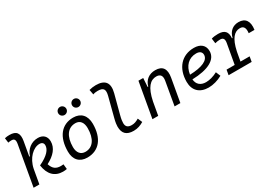

<svg xmlns="http://www.w3.org/2000/svg" viewBox="20 -1599 3476 2464"><g transform="rotate(-30 1758.0 -367.0)"><path d="M470.2 9.8C493.7 9.8 510.3 7.3 527.3 3.9L520 -69.3C508.3 -67.9 500 -66.9 481.9 -66.9C409.7 -66.9 369.1 -95.7 344.2 -172.4C458.5 -231 526.4 -308.6 526.4 -407.2C526.4 -481.4 479.5 -527.3 402.8 -527.3C302.7 -527.3 227.5 -462.9 198.7 -374H189L226.1 -583C245.1 -693.4 209.5 -742.7 106 -742.7C82.5 -742.7 59.6 -740.7 36.6 -734.9L45.9 -664.6C62.5 -668.5 79.1 -669.9 95.7 -669.9C138.2 -669.9 150.9 -645.5 141.6 -590.8L37.6 -0.5H123L159.7 -208.5C188.5 -355.5 292 -450.7 381.8 -450.7C419.4 -450.7 440.9 -431.6 440.9 -397.9C440.9 -336.9 387.7 -270 252.4 -207.5C272.5 -67.4 347.2 9.8 470.2 9.8Z M831.1 9.8C1004.4 9.8 1106.9 -117.2 1106.9 -331.5C1106.9 -455.1 1039.6 -527.3 925.8 -527.3C752.9 -527.3 650.4 -398.4 650.4 -181.2C650.4 -61 717.8 9.8 831.1 9.8ZM846.2 -66.9C776.9 -66.9 735.4 -116.2 735.4 -200.2C735.4 -357.4 802.2 -450.7 914.6 -450.7C982.4 -450.7 1021.5 -400.9 1021.5 -317.4C1021.5 -159.7 956.1 -66.9 846.2 -66.9ZM848.6 -610.4C881.8 -610.4 908.7 -636.7 908.7 -669.9C908.7 -703.1 881.8 -730 848.6 -730C815.4 -730 788.6 -703.1 788.6 -669.9C788.6 -636.7 815.4 -610.4 848.6 -610.4ZM1053.7 -610.4C1086.9 -610.4 1113.8 -636.7 1113.8 -669.9C1113.8 -703.1 1086.9 -730 1053.7 -730C1020.5 -730 993.7 -703.1 993.7 -669.9C993.7 -636.7 1020.5 -610.4 1053.7 -610.4Z M1518.1 9.8C1576.2 9.8 1622.6 -8.3 1667 -34.7L1638.7 -100.6C1598.1 -77.1 1569.8 -66.9 1532.2 -66.9C1474.6 -66.9 1447.3 -92.3 1447.8 -144.5C1447.8 -164.6 1450.7 -197.8 1465.8 -254.9L1539.6 -534.2C1575.7 -673.3 1522.9 -742.2 1385.7 -742.2C1352.5 -742.2 1318.8 -737.3 1286.6 -728.5L1300.3 -654.8C1323.2 -663.6 1347.2 -666.5 1370.1 -666.5C1459 -666.5 1477.1 -628.9 1454.6 -541.5L1380.4 -254.9C1366.2 -200.2 1362.3 -166 1362.3 -141.1C1362.3 -38.6 1412.6 9.8 1518.1 9.8Z M1798.3 0H1883.8L1918 -192.9C1957 -384.8 2027.3 -450.7 2112.8 -450.7C2175.3 -450.7 2198.7 -414.6 2186.5 -344.2L2126.5 0H2211.9L2272 -340.3C2293.9 -463.4 2250.5 -527.3 2142.1 -527.3C2050.3 -527.3 1983.9 -477.1 1960.4 -388.7H1951.7L1960 -517.6H1889.6Z M2633.3 -66.9C2552.7 -66.9 2503.4 -110.8 2498 -186C2732.9 -191.9 2871.1 -264.6 2871.1 -390.6C2871.1 -476.6 2813 -527.3 2714.8 -527.3C2534.2 -527.3 2417.5 -397.5 2417.5 -194.8C2417.5 -66.4 2496.1 9.8 2628.9 9.8C2694.3 9.8 2769.5 -11.2 2832.5 -46.4L2804.2 -114.7C2748.5 -84.5 2685.5 -66.9 2633.3 -66.9ZM2501.5 -253.4C2518.6 -375.5 2594.7 -450.7 2704.6 -450.7C2756.3 -450.7 2785.6 -426.3 2785.6 -385.7C2785.6 -305.2 2682.6 -258.8 2501.5 -253.4Z M2926.8 0H3268.6L3281.7 -75.2H3146.5L3170.9 -210C3209 -388.7 3273.4 -450.7 3352.5 -450.7C3408.2 -450.7 3429.2 -413.6 3419.9 -337.9H3505.4C3523.4 -459.5 3477.5 -527.3 3375.5 -527.3C3292 -527.3 3231.4 -477.1 3210 -388.7H3201.2C3210 -484.4 3168.9 -527.3 3072.8 -527.3C3036.6 -527.3 3003.9 -523.4 2975.1 -514.6L2984.4 -440.9C3008.8 -447.8 3034.2 -451.7 3060.5 -451.7C3106 -451.7 3123 -425.8 3112.8 -369.1L3060.5 -75.2H2939.9Z"/></g></svg>

Font: Cascadia Code SemiLight
Style: Italic
Weight: 350
Italic angle: -10°
Monospace: yes
Designer: Aaron Bell
Foundry: Saja Typeworks
Version: Version 2404.023